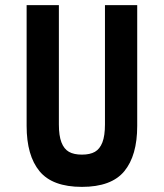

<svg xmlns="http://www.w3.org/2000/svg" viewBox="-20 -720 640 750"><path d="M390 -234V-700H516V-228Q516 -112.4 465.6 -51.2Q415.2 10 300 10Q184.8 10 134.4 -51.2Q84 -112.4 84 -228V-700H210V-234Q210 -189.8 220 -163.9Q230 -138 249.2 -127Q268.4 -116 300 -116Q331.6 -116 350.8 -127Q370 -138 380 -163.9Q390 -189.8 390 -234Z"/></svg>

Font: Fliege Mono Thin
Style: Regular
Weight: 100
Version: Version 0.020;Glyphs 3.3 (3306)